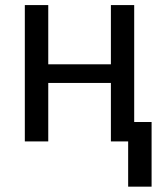

<svg xmlns="http://www.w3.org/2000/svg" viewBox="-20 -548 617 744"><path d="M500 0H409.7V-226.6H167V0H76.2V-528.3H167V-298.8H409.7V-528.3H500ZM567.4 175.3H476.6V-75.2H567.4Z"/></svg>

Font: Roboto Web
Style: Regular
Weight: 400
Designer: Google
Version: Version 1.200310; 2013